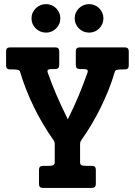

<svg xmlns="http://www.w3.org/2000/svg" viewBox="-20 -920 660 940"><path d="M610.4 -599.1Q610.4 -580.1 591.3 -580.1H576.2Q559.6 -580.1 551.8 -577.6Q543.9 -575.2 542 -568.8Q529.8 -526.4 512.5 -482.4Q495.1 -438.5 474.1 -395.8Q453.1 -353 429.2 -312.5Q405.3 -272 379.4 -235.8Q375.5 -230.5 373.8 -225.8Q372.1 -221.2 372.1 -211.9V-126Q372.1 -114.7 378.9 -111.3Q385.7 -107.9 406.2 -107.9H430.2Q449.2 -107.9 449.2 -88.9V-19Q449.2 0 430.2 0H189.9Q170.9 0 170.9 -19V-88.9Q170.9 -107.9 189.9 -107.9H213.9Q234.4 -107.9 241.2 -111.3Q248 -114.7 248 -126V-211.9Q248 -221.2 246.3 -225.8Q244.6 -230.5 240.7 -235.8Q214.8 -272 190.9 -312.5Q167 -353 146 -395.8Q125 -438.5 107.9 -482.4Q90.8 -526.4 78.1 -568.8Q76.2 -575.2 68.4 -577.6Q60.5 -580.1 43.9 -580.1H28.8Q9.8 -580.1 9.8 -599.1V-668.9Q9.8 -688 28.8 -688H251Q270 -688 270 -668.9V-601.1Q270 -582 251 -582H233.9Q218.8 -582 214.6 -577.6Q210.4 -573.2 213.9 -564Q224.1 -535.2 234.6 -508.3Q245.1 -481.4 256.8 -454.3Q268.6 -427.2 282 -398.2Q295.4 -369.1 312 -335.9Q328.6 -369.1 341.8 -398.2Q355 -427.2 366.2 -454.3Q377.4 -481.4 387.7 -508.3Q397.9 -535.2 408.2 -564Q411.6 -573.2 407.5 -577.6Q403.3 -582 388.2 -582H370.1Q351.1 -582 351.1 -601.1V-668.9Q351.1 -688 370.1 -688H591.3Q610.4 -688 610.4 -668.9ZM275.4 -830.1Q275.4 -815.4 269.8 -802.7Q264.2 -790 254.6 -780.5Q245.1 -771 232.4 -765.6Q219.7 -760.3 205.6 -760.3Q190.9 -760.3 178 -765.6Q165 -771 155.3 -780.5Q145.5 -790 139.9 -802.7Q134.3 -815.4 134.3 -830.1Q134.3 -844.7 139.9 -857.4Q145.5 -870.1 155.3 -879.6Q165 -889.2 178 -894.5Q190.9 -899.9 205.6 -899.9Q219.7 -899.9 232.4 -894.5Q245.1 -889.2 254.6 -879.6Q264.2 -870.1 269.8 -857.4Q275.4 -844.7 275.4 -830.1ZM486.3 -830.1Q486.3 -815.4 480.7 -802.7Q475.1 -790 465.6 -780.5Q456.1 -771 443.4 -765.6Q430.7 -760.3 416.5 -760.3Q401.9 -760.3 388.9 -765.6Q376 -771 366.5 -780.5Q356.9 -790 351.3 -802.7Q345.7 -815.4 345.7 -830.1Q345.7 -844.7 351.3 -857.4Q356.9 -870.1 366.5 -879.6Q376 -889.2 388.9 -894.5Q401.9 -899.9 416.5 -899.9Q430.7 -899.9 443.4 -894.5Q456.1 -889.2 465.6 -879.6Q475.1 -870.1 480.7 -857.4Q486.3 -844.7 486.3 -830.1Z"/></svg>

Font: New Telegraph
Style: Bold
Weight: 700
Designer: Frank Baranowski
Foundry: Frank Baranowski
Version: Version 3.001